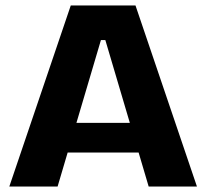

<svg xmlns="http://www.w3.org/2000/svg" viewBox="-20 -680 752 700"><path d="M14 0 238 -660H474L698 0H522L364 -534H348L190 0ZM147 -124V-232H589V-124Z"/></svg>

Font: Bricolage Grotesque 96pt ExtraBold ExtraBold
Style: Regular
Weight: 800
Version: Version 1.001;gftools[0.9.33.dev8+g029e19f]